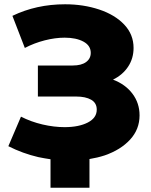

<svg xmlns="http://www.w3.org/2000/svg" viewBox="-20 -736 704 897"><path d="M398 141H216V8Q188 4 159 -2Q86 -19 19 -53L78 -191Q125 -167 178.5 -154.5Q232 -142 282 -142Q348 -142 390 -163.5Q432 -185 432 -224Q432 -255 406 -270Q380 -285 336 -285H157V-430H320Q360 -430 382 -446Q404 -462 404 -489Q404 -523 370 -541.5Q336 -560 282 -560Q238 -560 189 -547.5Q140 -535 96 -512L38 -662Q150 -716 284 -716Q370 -716 443.5 -691.5Q517 -667 560.5 -621Q604 -575 604 -512Q604 -463 578.5 -424.5Q553 -386 508 -364Q566 -342 599 -298Q632 -254 632 -197Q632 -132 588 -84Q544 -36 469 -10Q435 1 398 7Z"/></svg>

Font: CMG Sans ExtraBold
Style: Regular
Weight: 800
Designer: Julieta Ulanovsky
Foundry: Julieta Ulanovsky
Version: Version 7.200